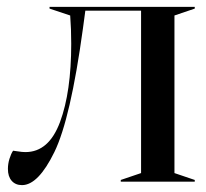

<svg xmlns="http://www.w3.org/2000/svg" viewBox="-20 -528 600 558"><path d="M3 -37Q3 -52 7.5 -66.5Q12 -81 18 -90Q21 -90 32.5 -88Q44 -86 54 -86Q122 -86 154.5 -173.5Q187 -261 187 -401Q187 -444 184 -483L124 -503V-508H546V-503L487 -483V-25L546 -5V0H331V-5L390 -25V-497H228L221 -445Q185 -182 138 -86Q91 10 44 10Q25 10 14 -2.5Q3 -15 3 -37Z"/></svg>

Font: Nyght Serif
Style: Regular
Weight: 400
Designer: Maksym Kobuzan
Version: Version 0.410;July 4, 2025;FontCreator 15.0.0.2958 64-bit